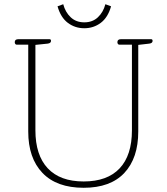

<svg xmlns="http://www.w3.org/2000/svg" viewBox="-20 -881 794 911"><path d="M253 -851 280 -861Q290 -823 315.5 -799Q341 -775 380 -775Q419 -775 444.5 -799Q470 -823 480 -861L507 -851Q492 -798 458 -772.5Q424 -747 380 -747Q336 -747 302 -772.5Q268 -798 253 -851ZM114 -257V-669H59Q55 -669 52.5 -672.5Q50 -676 50 -681Q50 -695 67 -695H215Q222 -695 222 -687Q222 -676 206 -674L148 -668V-263Q148 -145 206.5 -82.5Q265 -20 377 -20Q489 -20 547.5 -82Q606 -144 606 -263V-669H546Q542 -669 539.5 -672.5Q537 -676 537 -681Q537 -695 554 -695H697Q704 -695 704 -687Q704 -676 688 -674L636 -668V-257Q636 -131 570 -60.5Q504 10 377 10Q249 10 181.5 -60.5Q114 -131 114 -257Z"/></svg>

Font: Maitree ExtraLight
Style: Regular
Weight: 250
Designer: CadsonDemak Team
Foundry: CadsonDemak
Version: Version 1.002